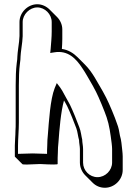

<svg xmlns="http://www.w3.org/2000/svg" viewBox="-20 -767 648 906"><path d="M72 -663V-597L70 -571C68 -551 63 -523 62 -501C62 -492 61 -482 59 -469C55 -438 54 -399 54 -364V-188C54 -175 54 -162 53 -150C53 -126 50 -101 50 -80V-28L86 8C88 10 115 10 169 7C224 10 252 10 252 7V-5C252 -16 252 -29 253 -46C253 -63 254 -80 256 -97C260 -153 267 -240 282 -293C287 -284 292 -276 297 -266C309 -242 331 -187 340 -162C346 -147 348 -122 353 -106C353 -93 357 -76 357 -64V0C357 23 367 45 382 60L417 95C432 110 452 119 475 119C520 119 559 81 559 35V-29C559 -38 558 -47 557 -57C554 -82 553 -105 546 -127C543 -147 539 -167 532 -184C523 -212 495 -279 481 -306L465 -336C438 -381 417 -426 381 -462L346 -497C327 -516 302 -532 272 -536C273 -551 274 -567 274 -583V-628C274 -651 264 -672 249 -687L214 -722C199 -737 178 -747 156 -747C111 -747 72 -708 72 -663ZM134 -43C102 -42 77 -41 65 -41V-80C65 -111 69 -153 69 -188V-364C69 -398 70 -438 74 -467C76 -479 77 -492 77 -501C78 -522 83 -549 85 -570L87 -596V-663C87 -699 120 -732 156 -732C192 -732 224 -700 224 -663V-618C224 -591 221 -563 219 -536L217 -517L236 -520C301 -531 339 -490 368 -446C384 -423 401 -391 417 -364L433 -334C446 -309 474 -241 483 -214C496 -176 501 -137 507 -90C508 -80 509 -72 509 -64V0C509 37 477 69 440 69C403 69 372 38 372 0V-64C372 -79 368 -95 368 -106V-108C364 -123 362 -148 354 -167C345 -192 323 -247 310 -273C300 -292 292 -305 283 -322C277 -334 271 -344 264 -354L248 -375L238 -351C217 -298 211 -195 206 -133C204 -114 203 -98 203 -81C202 -65 202 -51 202 -41C188 -41 166 -42 134 -43Z"/></svg>

Font: Blanket
Style: Poster
Weight: 900
Foundry: Cannot Into Space Fonts
Version: Version 0.9